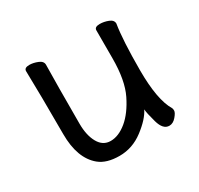

<svg xmlns="http://www.w3.org/2000/svg" viewBox="-117 -631 823 796"><g transform="rotate(-30 295.0 -233.5)"><path d="M148 -4Q86 -55 86 -171Q86 -368 83 -474Q83 -490 107 -490Q126 -490 147 -481.5Q168 -473 168 -456Q166 -368 166 -175Q166 -119 186 -83.5Q206 -48 243 -48Q281 -48 320 -80Q359 -112 389.5 -174Q420 -236 420 -342V-475Q420 -491 445 -491Q465 -491 485.5 -483Q506 -475 506 -458Q494 -385 494 -241Q494 -99 531 -38Q533 -34 533 -26Q533 -16 518 1.5Q503 19 485 19Q455 19 442 -27.5Q429 -74 428 -92Q410 -55 358 -15.5Q306 24 244 24Q182 24 148 -4Z"/></g></svg>

Font: LXGW WenKai Lite
Style: Bold
Weight: 700
Designer: LXGW / Fontworks Inc.
Foundry: LXGW / Fontworks Inc.
Version: Version 1.330;April 28, 2024